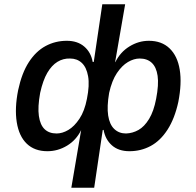

<svg xmlns="http://www.w3.org/2000/svg" viewBox="-20 -699 919 899"><path d="M314 180 360 -90Q337 -43 294 -17Q251 9 202 9Q142 9 105.5 -26Q69 -61 58.5 -126.5Q48 -192 65 -277Q82 -357 115 -408Q148 -459 193.5 -483.5Q239 -508 293 -508Q343 -508 374.5 -481Q406 -454 414 -409H419L459 -679H566L519 -408H520Q543 -455 586 -481.5Q629 -508 677 -508Q737 -508 774 -472.5Q811 -437 821.5 -373Q832 -309 815 -222Q798 -144 764.5 -92Q731 -40 685.5 -15.5Q640 9 586 9Q535 9 504 -18.5Q473 -46 465 -91L461 -90L421 180ZM245 -74Q272 -74 300 -90.5Q328 -107 352 -143Q376 -179 387 -236Q400 -300 392.5 -342Q385 -384 363 -404.5Q341 -425 308 -425Q276 -426 249 -409.5Q222 -393 201.5 -358Q181 -323 168 -264Q156 -198 162 -156Q168 -114 189 -94Q210 -74 245 -74ZM570 -74Q601 -75 628.5 -90.5Q656 -106 678 -142Q700 -178 711 -236Q724 -303 718 -344Q712 -385 690.5 -405Q669 -425 634 -425Q607 -425 579 -408.5Q551 -392 527.5 -357Q504 -322 491 -264Q480 -200 486.5 -158Q493 -116 515 -95Q537 -74 570 -74Z"/></svg>

Font: Nunito Sans 7pt SemiCondensed SemiBold
Style: Italic
Weight: 600
Width: 4
Italic angle: -9°
Designer: Vernon Adams
Foundry: Vernon Adams
Version: Version 3.101;gftools[0.9.27]